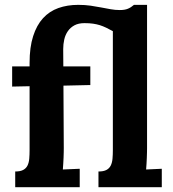

<svg xmlns="http://www.w3.org/2000/svg" viewBox="-20 -775 715 795"><path d="M30.3 -416.5V-500H102.5V-514.6Q102.5 -579.6 117.2 -625.2Q131.8 -670.9 158.2 -699.7Q184.6 -728.5 221.7 -741.7Q258.8 -754.9 303.7 -754.9Q332 -754.9 355.2 -751.5Q378.4 -748 398.9 -744.1Q419.4 -740.2 438.2 -736.8Q457 -733.4 476.1 -733.4Q496.6 -733.4 509.5 -738.8Q522.5 -744.1 534.7 -754.9H588.9V-160.6Q588.9 -153.3 588.6 -143.1Q588.4 -132.8 587.9 -121.1Q587.4 -109.4 586.7 -96.9Q585.9 -84.5 585 -73.2L649.9 -76.2V0H387.7V-64.9Q408.7 -64.9 420.7 -71.3Q432.6 -77.6 438.5 -89.4Q444.3 -101.1 445.8 -117.4Q447.3 -133.8 447.3 -153.8V-646Q432.1 -654.3 419.4 -660.4Q406.7 -666.5 393.6 -670.7Q380.4 -674.8 365.2 -677Q350.1 -679.2 329.6 -679.2Q305.2 -679.2 288.3 -670.2Q271.5 -661.1 261 -646Q250.5 -630.9 246.1 -611.6Q241.7 -592.3 241.7 -571.8L242.2 -500H354V-422.9L242.7 -420.4L244.1 -162.6Q244.1 -155.3 243.9 -144.8Q243.7 -134.3 243.2 -122.1Q242.7 -109.9 241.9 -97.2Q241.2 -84.5 240.2 -73.2L310.1 -76.2V0H43V-64.9Q64 -64.9 75.9 -71.3Q87.9 -77.6 93.8 -89.4Q99.6 -101.1 101.1 -117.4Q102.5 -133.8 102.5 -153.8V-418Z"/></svg>

Font: DimaFred
Style: Bold
Weight: 800
Designer: R.Balvardi
Foundry: R.Balvardi (r.balvardi@gmail.com)
Version: Version 1.00;August 2, 2018;FontCreator 11.5.0.2427 64-bit